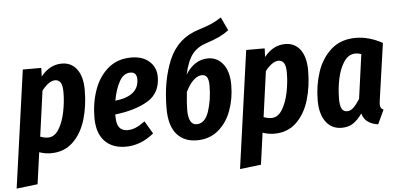

<svg xmlns="http://www.w3.org/2000/svg" viewBox="-77 -875 2534 1221"><g transform="rotate(-5 1189.5 -264.5)"><path d="M87 -530H205L203 -475Q259 -546 337 -546Q398 -546 433 -499Q468 -452 468 -366Q468 -264 442 -177.5Q416 -91 360 -37.5Q304 16 219 16Q182 16 145 3L117 205L-18 221ZM332 -363Q332 -407 320 -425.5Q308 -444 285 -444Q265 -444 242.5 -428Q220 -412 200 -385L160 -95Q186 -85 210 -85Q251 -85 278.5 -129.5Q306 -174 319 -238.5Q332 -303 332 -363Z M938 -410Q938 -306 858 -257.5Q778 -209 648 -194V-180Q648 -132 665.5 -110Q683 -88 717 -88Q745 -88 770.5 -99Q796 -110 829 -134L877 -53Q793 16 697 16Q611 16 562.5 -35.5Q514 -87 514 -185Q514 -279 543 -361.5Q572 -444 632 -495Q692 -546 780 -546Q853 -546 895.5 -507.5Q938 -469 938 -410ZM807 -405Q807 -451 766 -451Q723 -451 696 -402.5Q669 -354 656 -281Q807 -298 807 -405Z M1399 -317Q1399 -231 1371.5 -155Q1344 -79 1288 -32Q1232 15 1152 15Q1069 15 1022.5 -39.5Q976 -94 976 -203Q976 -381 1032 -512.5Q1088 -644 1223 -685Q1277 -702 1306.5 -715Q1336 -728 1370 -750L1410 -665Q1379 -642 1346 -626.5Q1313 -611 1263 -595Q1207 -577 1174.5 -536Q1142 -495 1122 -407Q1180 -498 1266 -498Q1325 -498 1362 -450.5Q1399 -403 1399 -317ZM1261 -324Q1261 -362 1250.5 -378.5Q1240 -395 1219 -395Q1192 -395 1165 -370.5Q1138 -346 1114 -297Q1106 -224 1106 -182Q1106 -134 1119.5 -110.5Q1133 -87 1158 -87Q1212 -87 1236.5 -161Q1261 -235 1261 -324Z M1513 -530H1631L1629 -475Q1685 -546 1763 -546Q1824 -546 1859 -499Q1894 -452 1894 -366Q1894 -264 1868 -177.5Q1842 -91 1786 -37.5Q1730 16 1645 16Q1608 16 1571 3L1543 205L1408 221ZM1758 -363Q1758 -407 1746 -425.5Q1734 -444 1711 -444Q1691 -444 1668.5 -428Q1646 -412 1626 -385L1586 -95Q1612 -85 1636 -85Q1677 -85 1704.5 -129.5Q1732 -174 1745 -238.5Q1758 -303 1758 -363Z M2383 -499 2332 -142Q2329 -124 2329 -111Q2329 -98 2333.5 -90Q2338 -82 2350 -76L2308 14Q2269 9 2242.5 -10Q2216 -29 2207 -64Q2179 -24 2148.5 -4Q2118 16 2076 16Q2011 16 1974.5 -34Q1938 -84 1938 -170Q1938 -266 1966.5 -351.5Q1995 -437 2056.5 -491.5Q2118 -546 2213 -546Q2297 -546 2383 -499ZM2074 -168Q2074 -124 2085 -105Q2096 -86 2119 -86Q2141 -86 2160 -104.5Q2179 -123 2201 -157L2240 -440Q2221 -447 2203 -447Q2160 -447 2131 -405.5Q2102 -364 2088 -300Q2074 -236 2074 -168Z"/></g></svg>

Font: Fira Sans Extra Condensed SemiBold
Style: Italic
Weight: 600
Width: 3
Italic angle: -8°
Designer: Carrois Corporate & Edenspiekermann AG
Foundry: Carrois Corporate GbR & Edenspiekermann AG
Version: Version 4.203